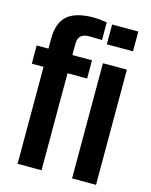

<svg xmlns="http://www.w3.org/2000/svg" viewBox="-120 -888 761 966"><g transform="rotate(15 260.0 -405.0)"><path d="M66.7 0V-505.1H5.4V-600H66.7V-649.1Q66.6 -735.3 110.6 -772.7Q154.5 -810.1 246.7 -810.1Q263 -810.1 281.2 -808.1Q299.4 -806.1 315.8 -803.2V-711.7Q299.2 -712.2 281.9 -712.4Q264.5 -712.7 247.1 -712.7Q219.5 -712.7 205.4 -699.4Q191.4 -686.2 191.5 -658.8V-600H293.6V-505.1H191.5V0ZM344.7 -696.9V-800H481.2V-696.9ZM350.5 0V-600H475.3V0Z"/></g></svg>

Font: Big Shoulders Display SC Thin
Style: Regular
Weight: 100
Designer: Patric King
Foundry: XO Type Co
Version: Version 2.002